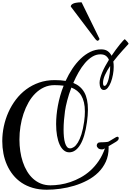

<svg xmlns="http://www.w3.org/2000/svg" viewBox="-24 -1385 1132 1659"><path d="M857.4 -94.2Q834.5 -94.2 823.2 -105.2Q812 -116.2 812 -128.4Q812 -139.2 819.8 -147.2Q827.6 -155.3 843.3 -155.3Q853 -155.3 864.5 -155.8Q876 -156.2 886.2 -157Q896.5 -157.7 904.5 -158.9Q912.6 -160.2 915.5 -162.1L980 -200.7Q985.8 -203.6 990.7 -203.6Q996.1 -203.6 999 -200Q1002 -196.3 1002 -190.9Q1002 -182.1 996.3 -175Q990.7 -168 979.5 -160.6Q968.3 -153.3 951.9 -144Q935.5 -134.8 914.1 -121.6Q914.6 -117.7 914.6 -114.3Q914.6 -110.8 914.6 -107.4Q914.6 -40.5 890.4 12.2Q866.2 64.9 825.2 105.2Q784.2 145.5 730.2 173.8Q676.3 202.1 616.9 220Q557.6 237.8 496.6 246.1Q435.5 254.4 379.9 254.4Q314 254.4 259.8 238.5Q205.6 222.7 162.8 194.1Q120.1 165.5 88.6 126.2Q57.1 86.9 36.4 40.3Q15.6 -6.3 5.6 -58.6Q-4.4 -110.8 -4.4 -165.5Q-4.4 -229 9 -292.7Q22.5 -356.4 48.6 -415Q74.7 -473.6 113.3 -524.4Q151.9 -575.2 202.1 -612.5Q252.4 -649.9 314.2 -671.4Q376 -692.9 448.7 -692.9Q475.1 -692.9 498.5 -691.2Q522 -689.5 543 -686Q568.4 -741.7 601.3 -791.3Q634.3 -840.8 673.1 -877.9Q711.9 -915 756.3 -936.8Q800.8 -958.5 849.6 -958.5Q884.8 -958.5 906.2 -943.4Q927.7 -928.2 939.9 -903.3Q959 -932.1 978 -957.5Q997.1 -982.9 1012.7 -1002.4Q1028.3 -1022 1039.6 -1033.7Q1050.8 -1045.4 1054.2 -1046.9Q1057.6 -1043 1062.7 -1038.1Q1067.9 -1033.2 1072.8 -1027.8Q1077.6 -1022.5 1081.8 -1016.8Q1085.9 -1011.2 1087.4 -1006.3Q1080.1 -998 1065.9 -982.9Q1051.8 -967.8 1033.7 -947.5Q1015.6 -927.2 995.1 -903.3Q974.6 -879.4 955.1 -853.5Q957 -842.3 957.8 -830.6Q958.5 -818.8 958.5 -807.1Q958.5 -775.4 952.1 -740.5Q945.8 -705.6 934.6 -675.8Q923.3 -646 907.7 -626.7Q892.1 -607.4 873.5 -607.4Q863.8 -607.4 856.7 -612.3Q849.6 -617.2 845.2 -625.5Q840.8 -633.8 838.6 -644.8Q836.4 -655.8 836.4 -668.5Q836.4 -687.5 842.5 -710.4Q848.6 -733.4 859.1 -759Q869.6 -784.7 884.5 -812.3Q899.4 -839.8 917 -868.2Q908.7 -888.7 891.4 -902.1Q874 -915.5 843.3 -915.5Q806.6 -915.5 773.2 -895Q739.7 -874.5 710.2 -840.1Q680.7 -805.7 655.3 -761Q629.9 -716.3 609.4 -668.5Q672.9 -643.1 704.3 -587.4Q735.8 -531.7 735.8 -438.5Q735.8 -413.6 733.6 -387Q731.4 -360.4 727.5 -330.6Q709 -198.7 668.9 -133.8Q628.9 -68.8 574.2 -68.8Q547.9 -68.8 526.9 -86.4Q505.9 -104 491.2 -136Q476.6 -168 468.8 -212.9Q460.9 -257.8 460.9 -313Q460.9 -349.6 464.6 -389.4Q468.3 -429.2 476.1 -471.4Q483.9 -513.7 496.1 -557.1Q508.3 -600.6 525.9 -644.5Q507.3 -647 487.5 -648.2Q467.8 -649.4 446.8 -649.4Q397.9 -649.4 356.7 -630.4Q315.4 -611.3 281.7 -578.1Q248 -544.9 222.4 -499.8Q196.8 -454.6 179.2 -402.3Q161.6 -350.1 152.8 -293.2Q144 -236.3 144 -179.2Q144 -128.4 151.1 -79.3Q158.2 -30.3 172.9 13.7Q187.5 57.6 209.7 94.7Q231.9 131.8 261.7 158.9Q291.5 186 329.1 201.2Q366.7 216.3 412.6 216.3Q451.2 216.3 495.1 209.7Q539.1 203.1 584 188Q628.9 172.9 673.3 148.4Q717.8 124 757.1 88.6Q796.4 53.2 828.9 5.6Q861.3 -42 882.8 -103Q877 -100.1 871.1 -97.2Q865.2 -94.2 857.4 -94.2ZM703.1 -334.5Q706.5 -358.4 708 -380.1Q709.5 -401.9 709.5 -421.4Q709.5 -465.8 701.4 -499.8Q693.4 -533.7 678.5 -558.6Q663.6 -583.5 641.8 -600.6Q620.1 -617.7 592.8 -628.4Q570.8 -570.8 556.9 -517.3Q543 -463.9 537.6 -425.3Q532.2 -385.7 528.8 -345Q525.4 -304.2 525.4 -264.6Q525.4 -231.4 528.3 -201.9Q531.2 -172.4 537.8 -150.4Q544.4 -128.4 554.9 -115.7Q565.4 -103 581.1 -103Q597.2 -103 614.7 -114.7Q632.3 -126.5 648.9 -153.6Q665.5 -180.7 679.7 -224.9Q693.8 -269 703.1 -334.5ZM923.8 -750.5Q925.3 -761.7 926.5 -775.6Q927.7 -789.6 927.7 -804.2V-814.9Q899.9 -774.9 883.1 -737.1Q866.2 -699.2 866.2 -668.5Q866.2 -657.2 869.1 -649.9Q872.1 -642.6 878.9 -642.6Q886.7 -642.6 893.6 -651.9Q900.4 -661.1 906.2 -676.3Q912.1 -691.4 916.5 -710.9Q920.9 -730.5 923.8 -750.5ZM836.4 -1047.9Q834 -1042.5 829.1 -1037.6Q824.2 -1032.7 815.4 -1032.7L802.2 -1044.4L587.4 -1328.6Q587.9 -1337.9 594.2 -1344.2Q600.6 -1350.6 610.4 -1354.7Q620.1 -1358.9 631.3 -1360.8Q642.6 -1362.8 652.8 -1363.8Q663.1 -1364.7 670.9 -1364.7Q678.7 -1364.7 681.2 -1364.7Z"/></svg>

Font: Meddon
Style: Regular
Weight: 400
Designer: Vernon Adams
Foundry: Vernon Adams
Version: Version 1.000